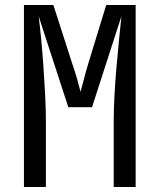

<svg xmlns="http://www.w3.org/2000/svg" viewBox="-20 -750 640 770"><path d="M76 0V-730H194L270 -494Q281 -462 290 -430.5Q299 -399 303 -382Q308 -399 316 -430.5Q324 -462 334 -495L406 -730H524V0H436V-265Q436 -309 439 -365Q442 -421 447 -479.5Q452 -538 457.5 -591.5Q463 -645 467 -685L349 -320H254L135 -685Q140 -646 145 -594.5Q150 -543 154 -485.5Q158 -428 161 -371Q164 -314 164 -265V0Z"/></svg>

Font: JetBrains Mono Zero
Style: Regular-Zero
Weight: 400
Designer: Philipp Nurullin, Konstantin Bulenkov
Foundry: JetBrains
Version: Version 2.211